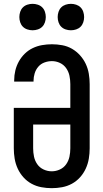

<svg xmlns="http://www.w3.org/2000/svg" viewBox="-20 -974 540 1002"><path d="M250 8Q223 8 196 3Q169 -2 145 -15Q121 -28 102.5 -48.5Q84 -69 72.5 -94Q61 -119 56.5 -146Q52 -173 52 -200V-411H347V-535Q347 -557 342.5 -578.5Q338 -600 325.5 -618Q313 -636 293 -645.5Q273 -655 251 -655Q231 -655 212 -648Q193 -641 180 -626Q167 -611 161 -591.5Q155 -572 155 -552V-548H54V-555Q54 -581 60 -606Q66 -631 78.5 -653.5Q91 -676 109.5 -694Q128 -712 151 -723Q174 -734 199.5 -738.5Q225 -743 251 -743Q278 -743 305 -738Q332 -733 355.5 -719.5Q379 -706 397.5 -685.5Q416 -665 427.5 -640.5Q439 -616 443.5 -589Q448 -562 448 -535V-200Q448 -173 443.5 -146Q439 -119 427.5 -94Q416 -69 397.5 -48.5Q379 -28 355 -15Q331 -2 304 3Q277 8 250 8ZM250 -80Q272 -80 292.5 -89.5Q313 -99 325.5 -117Q338 -135 342.5 -156.5Q347 -178 347 -200V-324H153V-200Q153 -178 157.5 -156.5Q162 -135 174.5 -117Q187 -99 207.5 -89.5Q228 -80 250 -80ZM350 -816Q336 -816 322.5 -820.5Q309 -825 299.5 -834.5Q290 -844 285.5 -857.5Q281 -871 281 -885Q281 -899 285.5 -912.5Q290 -926 299.5 -935.5Q309 -945 322.5 -949.5Q336 -954 350 -954Q364 -954 377.5 -949.5Q391 -945 400.5 -935.5Q410 -926 414.5 -912.5Q419 -899 419 -885Q419 -871 414.5 -857.5Q410 -844 400.5 -834.5Q391 -825 377.5 -820.5Q364 -816 350 -816ZM150 -816Q136 -816 122.5 -820.5Q109 -825 99.5 -834.5Q90 -844 85.5 -857.5Q81 -871 81 -885Q81 -899 85.5 -912.5Q90 -926 99.5 -935.5Q109 -945 122.5 -949.5Q136 -954 150 -954Q164 -954 177.5 -949.5Q191 -945 200.5 -935.5Q210 -926 214.5 -912.5Q219 -899 219 -885Q219 -871 214.5 -857.5Q210 -844 200.5 -834.5Q191 -825 177.5 -820.5Q164 -816 150 -816Z"/></svg>

Font: Iosevka Term Semibold
Style: Regular
Weight: 600
Monospace: yes
Designer: Belleve Invis
Foundry: Belleve Invis
Version: Version 31.4.0